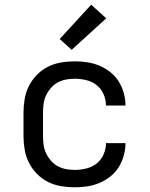

<svg xmlns="http://www.w3.org/2000/svg" viewBox="-20 -789 640 817"><path d="M298 8Q268 8 239 3Q210 -2 184 -15Q158 -28 137 -49.5Q116 -71 103 -97Q90 -123 85 -152Q80 -181 80 -210V-310Q80 -339 85 -368Q90 -397 103 -423Q116 -449 137 -470.5Q158 -492 184 -505Q210 -518 239 -523Q268 -528 298 -528Q325 -528 351.5 -524Q378 -520 403 -509.5Q428 -499 449.5 -482Q471 -465 485 -442.5Q499 -420 506.5 -393.5Q514 -367 514 -340Q514 -340 514 -340Q514 -340 514 -340H431Q431 -340 431 -340Q431 -340 431 -340Q431 -365 420.5 -388.5Q410 -412 391 -427Q372 -442 347 -448Q322 -454 298 -454Q279 -454 260.5 -450.5Q242 -447 225.5 -438Q209 -429 196.5 -414.5Q184 -400 176 -383Q168 -366 165.5 -347.5Q163 -329 163 -310V-210Q163 -191 165.5 -172.5Q168 -154 176 -137Q184 -120 196.5 -105.5Q209 -91 225.5 -82Q242 -73 260.5 -69.5Q279 -66 298 -66Q322 -66 347 -72Q372 -78 391 -93Q410 -108 420.5 -131.5Q431 -155 431 -180Q431 -180 431 -180Q431 -180 431 -180H514Q514 -180 514 -180Q514 -180 514 -180Q514 -153 506.5 -126.5Q499 -100 485 -77.5Q471 -55 449.5 -38Q428 -21 403 -10.5Q378 0 351.5 4Q325 8 298 8ZM285 -577 234 -623 368 -769 432 -711Z"/></svg>

Font: Iosevka Meiseki Sans
Style: Regular
Weight: 400
Monospace: yes
Designer: Belleve Invis
Foundry: Belleve Invis
Version: Version 11.2.6; ttfautohint (v1.8.4)